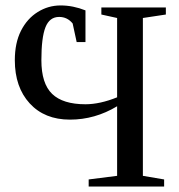

<svg xmlns="http://www.w3.org/2000/svg" viewBox="-20 -682 656 702"><path d="M580.1 0H304.2V-25.9L408.2 -39.1V-293.5Q327.1 -244.6 235.8 -244.6Q143.1 -244.6 88.6 -304Q34.2 -363.3 34.2 -461.9Q34.2 -524.9 56.6 -569.3Q79.1 -613.8 117.7 -637.9Q156.2 -662.1 201.7 -662.1Q247.1 -662.1 292.5 -644V-528.3H260.3L245.6 -596.2Q226.1 -620.1 196.3 -620.1Q161.1 -620.1 146.2 -582.3Q131.3 -544.4 131.3 -461.9Q131.3 -376.5 170.7 -338.6Q210 -300.8 292.5 -300.8Q345.2 -300.8 408.2 -326.2V-616.2L350.6 -628.9V-654.8H586.4V-628.9L502.4 -616.2V-39.1L580.1 -25.9Z"/></svg>

Font: Tinos
Style: Regular
Weight: 400
Designer: Steve Matteson
Foundry: Monotype Imaging Inc.
Version: Version 1.23